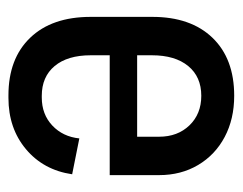

<svg xmlns="http://www.w3.org/2000/svg" viewBox="-80 -480 575 455"><g transform="rotate(90 207.5 -252.5)"><path d="M395 -342V-225H111V-180Q111 -125 136.5 -94.5Q162 -64 207 -64H211Q251 -64 277.5 -89Q304 -114 308 -153L393 -136Q383 -68 333.5 -26.5Q284 15 212 15H206Q119 15 69.5 -36.5Q20 -88 20 -180V-326Q20 -417 69.5 -468.5Q119 -520 207 -520Q262 -520 304.5 -497.5Q347 -475 371 -434.5Q395 -394 395 -342ZM111 -290H304V-342Q304 -386 277 -414Q250 -442 207 -442Q162 -442 136.5 -411Q111 -380 111 -325Z"/></g></svg>

Font: Akshar
Style: Regular
Weight: 400
Designer: Tall Chai
Foundry: Tall Chai
Version: Version 1.000